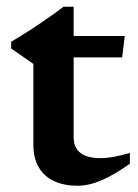

<svg xmlns="http://www.w3.org/2000/svg" viewBox="-20 -554 421 584"><path d="M204 -136Q204 -105 224.5 -89Q245 -73 285 -73Q304 -73 326.5 -77Q349 -81 375 -89V-56Q339.5 -31 311 -16.2Q282.5 -1.5 259.5 4.8Q236.5 11 216 11Q176 11 145.8 -2.5Q115.5 -16 98.5 -44Q81.5 -72 81.5 -114.5V-359.5L14 -406.5V-427Q28.5 -435.5 44.5 -445.5Q60.5 -455.5 77.2 -466.2Q94 -477 110.5 -488.5Q127 -500 143 -511.2Q159 -522.5 173 -533.5H204V-431.5ZM154.5 -379.5 155 -444.5H359.5L351.5 -379.5Z"/></svg>

Font: Newsreader 16pt SemiBold
Style: Regular
Weight: 600
Designer: Hugues Gentile
Foundry: Production Type
Version: Version 1.003